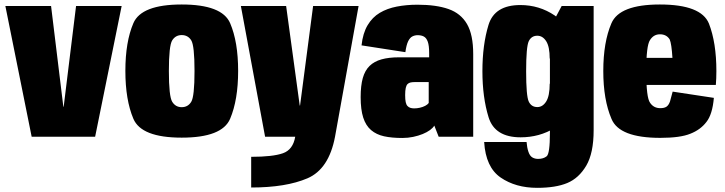

<svg xmlns="http://www.w3.org/2000/svg" viewBox="-20 -624 3308 876"><path d="M124.5 0H414L535 -596.5H327L270.5 -137H269L213 -596.5H4.5Z M809 4Q993.5 4 1030 -82.2Q1066.5 -168.5 1066.5 -300.5Q1066.5 -433 1030 -518.2Q993.5 -603.5 809 -603.5Q625 -603.5 588.5 -518.2Q552 -433 552 -300.5Q552 -168.5 588.5 -82.2Q625 4 809 4ZM809 -135Q781 -135 765.8 -159.5Q750.5 -184 750.5 -300Q750.5 -416 765.8 -440Q781 -464 809 -464Q837.5 -464 852.5 -440Q867.5 -416 867.5 -300Q867.5 -184 852.5 -159.5Q837.5 -135 809 -135Z M1189.5 0H1508.5L1616 -596.5H1408.5L1349 -142.5H1347.5L1285.5 -596.5H1079ZM1126 231.5Q1285 231.5 1382.8 189.5Q1480.5 147.5 1508.5 0L1327 -0.5Q1317 59 1270.8 75.2Q1224.5 91.5 1126 91.5Z M1815.5 5.5Q1841.5 5.5 1865.2 0.5Q1889 -4.5 1908.5 -12.5Q1928 -20.5 1941.8 -30.5Q1955.5 -40.5 1961.5 -51L1981.5 0H2139V-377Q2139 -465.5 2110.8 -514.2Q2082.5 -563 2026.2 -582.8Q1970 -602.5 1885 -602.5Q1834.5 -602.5 1790.5 -594Q1746.5 -585.5 1712.8 -565.5Q1679 -545.5 1657.2 -509Q1635.5 -472.5 1629.5 -417L1829.5 -386Q1834 -419 1842.2 -435.8Q1850.5 -452.5 1861.8 -458Q1873 -463.5 1885.5 -463.5Q1902.5 -463.5 1914 -457.2Q1925.5 -451 1931.8 -433.5Q1938 -416 1938 -382V-362.5H1800.5Q1754 -362.5 1720.8 -353.2Q1687.5 -344 1666.2 -323.2Q1645 -302.5 1635.2 -267.8Q1625.5 -233 1625.5 -181Q1625.5 -124 1637.2 -87.5Q1649 -51 1673 -30.5Q1697 -10 1732.2 -2.2Q1767.5 5.5 1815.5 5.5ZM1869.5 -129.5Q1860 -129.5 1852.2 -132Q1844.5 -134.5 1839 -140.5Q1833.5 -146.5 1831 -158.2Q1828.5 -170 1828.5 -190Q1828.5 -210.5 1831.2 -222.8Q1834 -235 1839.5 -240.5Q1845 -246 1853.5 -247.8Q1862 -249.5 1872.5 -249.5H1936V-154Q1931 -147 1920 -141.2Q1909 -135.5 1895.8 -132.5Q1882.5 -129.5 1869.5 -129.5Z M2431 233Q2515.5 233 2568.2 211Q2621 189 2654.8 131.8Q2688.5 74.5 2688.5 -30V-596.5H2542.5L2489 -496V-17.5Q2489 77.5 2474 89.2Q2459 101 2435 101Q2420 101 2408.5 94Q2397 87 2390.8 68.2Q2384.5 49.5 2382.5 24H2189Q2196 139 2264.2 186Q2332.5 233 2431 233ZM2355.5 2.5Q2441.5 2.5 2511.5 -40.5Q2581.5 -83.5 2581.5 -166L2488 -242.5Q2488 -186.5 2472 -161Q2456 -135.5 2431.5 -135.5Q2404.5 -135.5 2392.5 -160.5Q2380.5 -185.5 2380.5 -299Q2380.5 -411 2392.5 -436Q2404.5 -461 2431.5 -461Q2456 -461 2472 -436Q2488 -411 2488 -356.5L2581 -423Q2581 -506 2510.8 -553.5Q2440.5 -601 2354 -601Q2236.5 -601 2208.8 -510.2Q2181 -419.5 2181 -299.5Q2181 -180 2209.2 -88.8Q2237.5 2.5 2355.5 2.5Z M2992.5 5V-130.5Q2962.5 -130.5 2946 -155Q2928.5 -178 2928.5 -299.5Q2928.5 -415.5 2945.5 -441Q2962 -467.5 2991 -467.5Q3021 -467.5 3035.5 -444Q3044 -424.5 3048 -360H2912V-236.5H3246Q3248.5 -265.5 3248.5 -299.5Q3248.5 -429 3214.5 -516.5Q3179 -603.5 2990.5 -603.5Q2806 -603.5 2769.5 -517.5Q2732.5 -431.5 2732.5 -300Q2732.5 -169 2770 -81.5Q2805.5 5 2992.5 5ZM2992.5 -130.5V5Q3084 5 3130 -14Q3176 -32 3203 -67.5Q3230.5 -102 3237 -177.5L3049 -206Q3042.5 -179.5 3037 -161.5Q3031 -144 3020.5 -137Q3010.5 -130.5 2992.5 -130.5Z"/></svg>

Font: Anybody Condensed Black
Style: Regular
Weight: 900
Width: 3
Designer: Tyler Finck
Foundry: Etcetera Type Company
Version: Version 1.113;gftools[0.9.25]